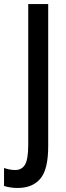

<svg xmlns="http://www.w3.org/2000/svg" viewBox="-70 -800 329 952"><path d="M18 132Q0 132 -17.5 129.5Q-35 127 -50 122V33Q-38 37 -24 40Q-10 43 6 43Q38 43 54 16.5Q70 -10 70 -83V-780H169V-75Q169 40 130 86Q91 132 18 132Z"/></svg>

Font: Noto Sans Malayalam UI ExtraCondensed Medium
Style: Regular
Weight: 500
Width: 2
Designer: Jelle Bosma - Monotype Design Team
Foundry: Monotype Imaging Inc.
Version: Version 2.104; ttfautohint (v1.8.4.7-5d5b)